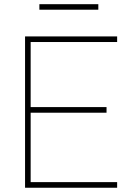

<svg xmlns="http://www.w3.org/2000/svg" viewBox="-20 -882 609 902"><path d="M124 -26.4V-352.5H480.5V-378.9H124V-684.6H530.3V-710.9H97.7V0H530.3V-26.4ZM165 -862.3V-836.4H441.9V-862.3Z"/></svg>

Font: Vazirmatn Thin
Style: Regular
Weight: 100
Designer: Saber Rastikerdar
Foundry: Saber Rastikerdar
Version: Version 33.003